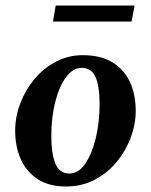

<svg xmlns="http://www.w3.org/2000/svg" viewBox="-20 -666 547 696"><path d="M219 10Q157 10 116 -17Q75 -44 55 -89.5Q35 -135 35 -192Q35 -243 53.5 -291.5Q72 -340 105 -379.5Q138 -419 183 -442.5Q228 -466 280 -466Q346 -466 388.5 -439.5Q431 -413 451.5 -367.5Q472 -322 472 -264Q472 -216 454 -167.5Q436 -119 403 -79Q370 -39 323.5 -14.5Q277 10 219 10ZM232 -37Q264 -37 288.5 -72Q313 -107 327 -164.5Q341 -222 341 -288Q341 -355 326 -387.5Q311 -420 276 -420Q245 -420 220 -387Q195 -354 180.5 -297.5Q166 -241 166 -172Q166 -110 180.5 -73.5Q195 -37 232 -37ZM172 -588 182 -646H468L457 -588Z"/></svg>

Font: Spectral
Style: Bold Italic
Weight: 700
Italic angle: -10°
Designer: Jean-Baptiste Levee
Foundry: Production Type
Version: Version 2.001